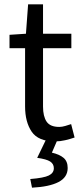

<svg xmlns="http://www.w3.org/2000/svg" viewBox="-20 -642 378 888"><path d="M235 12Q157 12 126.5 -33Q96 -78 96 -150V-419H24V-481L100 -486L110 -622H179V-486H310V-419H179V-149Q179 -104 195.5 -79.5Q212 -55 254 -55Q267 -55 282 -59.5Q297 -64 309 -68L325 -6Q305 1 281.5 6.5Q258 12 235 12ZM128 226 120 186Q183 181 206 169.5Q229 158 229 136Q229 116 212 105Q195 94 152 88L196 -3H249L220 64Q255 72 274 88Q293 104 293 135Q293 178 250.5 200Q208 222 128 226Z"/></svg>

Font: .
Style: 
Weight: 400
Designer: Paul D. Hunt, Dalton Maag
Foundry: Dalton Maag Ltd
Version: Version 1.200